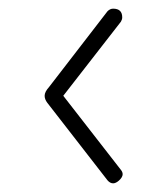

<svg xmlns="http://www.w3.org/2000/svg" viewBox="-20 -482 365 443"><path d="M241 -59Q234 -59 228 -66L89 -245Q83 -253 83 -261Q83 -270 93 -281L228 -456Q234 -462 241 -462Q262 -462 262 -442Q262 -437 259 -432L126 -261L259 -90Q263 -85 263 -80Q263 -73 254 -65Q247 -59 241 -59Z"/></svg>

Font: Send Flowers
Style: Regular
Weight: 400
Designer: Robert E. Leuschke
Foundry: Robert E. Leuschke
Version: Version 1.010; ttfautohint (v1.8.4.7-5d5b)